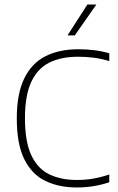

<svg xmlns="http://www.w3.org/2000/svg" viewBox="-20 -819 518 846"><path d="M318 7Q240 7 180.5 -21.5Q121 -50 87.5 -116.5Q54 -183 54 -297Q54 -406.5 87 -473.8Q120 -541 180.8 -571.5Q241.5 -602 325 -602Q361.5 -602 395.8 -597.8Q430 -593.5 461.5 -584V-550Q426.5 -560.5 392.8 -564.8Q359 -569 324 -569Q249.5 -569 197.2 -543Q145 -517 117.5 -457.5Q90 -398 90 -298Q90 -194 118.2 -134.5Q146.5 -75 197.8 -50.5Q249 -26 318.5 -26Q355 -26 388.2 -31.5Q421.5 -37 461.5 -50V-16Q429.5 -5 394 1Q358.5 7 318 7ZM277.5 -663 365 -799H404.5L309.5 -663Z"/></svg>

Font: Encode Sans SC Condensed Thin Thin
Style: Regular
Weight: 250
Version: Version 3.002